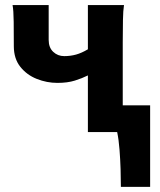

<svg xmlns="http://www.w3.org/2000/svg" viewBox="-20 -518 628 753"><path d="M324.7 -498H466.3Q462.9 -477.5 462.2 -439.7Q461.4 -401.9 461.4 -351.6V-105H568.8V214.8H454.1Q454.1 183.6 452.9 145.3Q451.7 106.9 448.7 68.6Q445.8 30.3 439.5 0H324.7V-222.2Q302.2 -210.9 273.4 -201.9Q244.6 -192.9 205.1 -192.9Q163.6 -192.9 124.3 -208.5Q85 -224.1 59.6 -256.1Q34.2 -288.1 34.2 -336.9Q34.2 -387.2 33.7 -432.4Q33.2 -477.5 29.3 -498H170.9Q170.9 -498 170.9 -477.1Q170.9 -456.1 170.9 -424.6Q170.9 -393.1 170.9 -361.3Q170.9 -331.5 188.7 -314.7Q206.5 -297.9 231.9 -297.9Q256.3 -297.9 278.3 -304Q300.3 -310.1 324.7 -324.7Z"/></svg>

Font: Andika
Style: Bold
Weight: 700
Designer: Victor Gaultney, Annie Olsen, Julie Remington, Don Collingsworth, Eric Hays, Becca Hirsbrunner
Foundry: SIL International
Version: Version 6.101